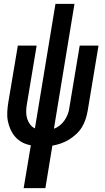

<svg xmlns="http://www.w3.org/2000/svg" viewBox="-20 -755 540 990"><path d="M102 215 139 -6Q115 -10 94.5 -21Q74 -32 59 -49Q44 -66 34.5 -87Q25 -108 20.5 -131Q16 -154 17.5 -178.5Q19 -203 23 -228L72 -520H169L118 -214Q115 -196 115 -178Q115 -160 120 -143.5Q125 -127 135 -113.5Q145 -100 160 -93L266 -735H364L258 -91Q274 -97 288 -108Q302 -119 312 -133.5Q322 -148 328.5 -164Q335 -180 337 -196L391 -520H488L432 -183Q428 -161 421 -139.5Q414 -118 402 -98.5Q390 -79 372.5 -63Q355 -47 335.5 -35Q316 -23 294.5 -15.5Q273 -8 250 -4L214 215Z"/></svg>

Font: Iosevka Term Curly
Style: Bold Italic
Weight: 700
Italic angle: -9°
Designer: Belleve Invis
Foundry: Belleve Invis
Version: Version 32.3.0